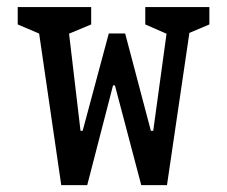

<svg xmlns="http://www.w3.org/2000/svg" viewBox="-20 -538 660 558"><path d="M88.3 -477.8 119 -429.7 31.5 -467V-517.5H245V-467L155.7 -429.7L176.3 -477.8L214 -157.8H220.2L296.2 -440.8H343.7L418.5 -157.8H425.3L469.8 -482.3L487.5 -429.7L402.2 -467V-517.5H588.5V-467L500.5 -429.7L536.3 -482.3L465.3 0H390.5L314 -289.8H308.5L233.5 0H158Z"/></svg>

Font: Monaspace Xenon Var ExtraLight
Style: Regular
Weight: 200
Designer: Riley Cran and the Lettermatic Team
Version: Version 1.200 (Monaspace Xenon Var)